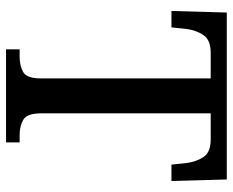

<svg xmlns="http://www.w3.org/2000/svg" viewBox="-86 -668 754 621"><g transform="rotate(90 290.5 -357.0)"><path d="M139 0V-44H163Q192 -44 212.5 -55.5Q233 -67 233 -111V-662H150Q109 -662 93 -638.5Q77 -615 73 -582L68 -535H15L20 -714H560L565 -535H512L507 -582Q503 -615 487.5 -638.5Q472 -662 430 -662H346V-115Q346 -68 366.5 -56Q387 -44 416 -44H440V0Z"/></g></svg>

Font: Noto Serif Tamil SemiCondensed Medium
Style: Italic
Weight: 500
Width: 4
Italic angle: -12°
Designer: Indian Type Foundry, Tom Grace, and the Monotype Design Team
Foundry: Monotype Imaging Inc.
Version: Version 2.003; ttfautohint (v1.8.4.7-5d5b)